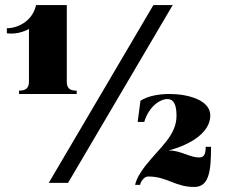

<svg xmlns="http://www.w3.org/2000/svg" viewBox="-20 -720 895 756"><path d="M243 -398V-700H122C107 -632 43 -608 7 -609V-589C36 -585 66 -591 94 -606V-398C94 -362 66 -364 55 -363V-350H282V-363C271 -364 243 -361 243 -398ZM748 16C802 14 811 -43 811 -142H790C790 -109 781 -100 764 -100C727 -100 693 -127 644 -128C669 -133 808 -174 808 -266C808 -325 722 -350 647 -350C601 -350 557 -340 533 -323L522 -240H548C566 -301 611 -330 639 -330C663 -330 675 -310 675 -264C675 -187 610 -140 553 -68C533 -42 517 -16 512 8H532C532 5 535 -4 539 -9C545 -17 552 -25 564 -25C640 -25 671 18 748 16ZM584 -700 172 0H248L660 -700Z"/></svg>

Font: Sprat Black
Style: Regular
Weight: 900
Designer: Ethan Nakache
Foundry: Collletttivo
Version: Version 2.000;Glyphs 3.2 (3217)